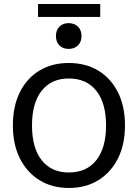

<svg xmlns="http://www.w3.org/2000/svg" viewBox="-20 -918 685 954"><path d="M321 -605Q406 -605 468.5 -567Q531 -529 566 -459.5Q601 -390 601 -295Q601 -200 566 -130.5Q531 -61 468.5 -22.5Q406 16 322 16Q239 16 176.5 -22.5Q114 -61 79 -130.5Q44 -200 44 -295Q44 -390 78.5 -459.5Q113 -529 175.5 -567Q238 -605 321 -605ZM322 -528Q235 -528 187 -467Q139 -406 139 -295Q139 -183 187 -122Q235 -61 322 -61Q410 -61 458.5 -122Q507 -183 507 -295Q507 -406 458.5 -467Q410 -528 322 -528ZM321 -803Q350 -803 367.5 -785.5Q385 -768 385 -739Q385 -710 367.5 -692.5Q350 -675 321 -675Q292 -675 275 -692.5Q258 -710 258 -739Q258 -768 275 -785.5Q292 -803 321 -803ZM169 -898H478V-834H169Z"/></svg>

Font: Podkova Medium
Style: Regular
Weight: 500
Designer: Ilya Yudin
Foundry: Cyreal (www.cyreal.org)
Version: Version 2.103